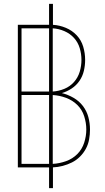

<svg xmlns="http://www.w3.org/2000/svg" viewBox="-20 -863 540 990"><path d="M233 107V0H72V-735H233V-843H253V-735Q287 -733 319.5 -719.5Q352 -706 375.5 -681Q399 -656 409 -622.5Q419 -589 419 -554Q419 -526 412.5 -498Q406 -470 390 -446.5Q374 -423 350 -407Q326 -391 299 -383Q331 -375 359.5 -358.5Q388 -342 407.5 -316.5Q427 -291 435.5 -259.5Q444 -228 444 -195Q444 -170 439.5 -144.5Q435 -119 423 -96.5Q411 -74 392.5 -55.5Q374 -37 351 -25.5Q328 -14 303 -7.5Q278 -1 253 0V107ZM91 -391H233V-717H91ZM252 -391Q283 -393 312 -405Q341 -417 361.5 -440Q382 -463 391 -493Q400 -523 400 -554Q400 -585 391 -615Q382 -645 361.5 -667.5Q341 -690 312 -702.5Q283 -715 252 -717ZM91 -18H233V-373H91ZM252 -18Q287 -20 320.5 -32Q354 -44 378.5 -68.5Q403 -93 414 -127Q425 -161 425 -195Q425 -230 414 -264Q403 -298 378.5 -322Q354 -346 320.5 -358.5Q287 -371 252 -373Z"/></svg>

Font: Iosevka Term Curly Thin
Style: Regular
Weight: 100
Designer: Belleve Invis
Foundry: Belleve Invis
Version: Version 32.3.0